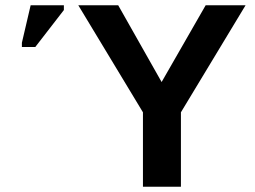

<svg xmlns="http://www.w3.org/2000/svg" viewBox="-20 -708 967 728"><path d="M911.1 -688 666 -282.2V0H522V-282.2L276.9 -688H428.2L592.8 -397L759.8 -688ZM113.8 -529.8H63V-545.9L96.2 -688H222.2V-669.9Z"/></svg>

Font: Libra Sans Modern
Style: Bold
Weight: 700
Foundry: Stefan Peev, Context Ltd
Version: Version 1.000